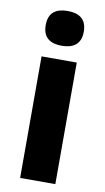

<svg xmlns="http://www.w3.org/2000/svg" viewBox="-88 -811 468 854"><g transform="rotate(10 146.5 -384.0)"><path d="M147 -768C95 -768 61 -747 61 -689C61 -632 96 -611 147 -611C197 -611 233 -632 233 -689C233 -747 198 -768 147 -768ZM226 -549H67V0H226Z"/></g></svg>

Font: Noto Sans Gurmukhi UI SemiCondensed ExtraBold
Style: Regular
Weight: 800
Width: 4
Designer: Jelle Bosma - Monotype Design Team
Foundry: Monotype Imaging Inc.
Version: Version 2.004